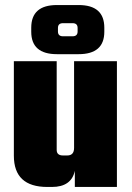

<svg xmlns="http://www.w3.org/2000/svg" viewBox="-20 -742 524 762"><path d="M274 -499H444V0H277V-64Q263 0 186 0H168Q35 0 35 -124V-499H205V-147Q205 -125 230 -125H247Q274 -125 274 -155ZM292 -527H206Q104 -527 104 -616V-632Q104 -722 206 -722H292Q394 -722 394 -632V-616Q394 -527 292 -527ZM210 -631V-617Q210 -598 230 -598H268Q288 -598 288 -617V-631Q288 -650 268 -650H230Q210 -650 210 -631Z"/></svg>

Font: Teko
Style: Bold
Weight: 700
Designer: Manushi Parikh, Jonny Pinhorn
Foundry: Indian Type Foundry
Version: Version 1.106;PS 1.0;hotconv 1.0.78;makeotf.lib2.5.61930; tt